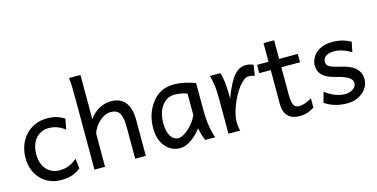

<svg xmlns="http://www.w3.org/2000/svg" viewBox="-77 -1173 3101 1578"><g transform="rotate(-15 1473.5 -384.5)"><path d="M300.3 -507.8Q349.1 -507.8 384.5 -496.3Q419.9 -484.9 446.8 -466.3L429.7 -378.4Q396.5 -402.8 363.8 -415Q331.1 -427.2 293 -427.2Q260.3 -427.2 232.2 -414.8Q204.1 -402.3 183.3 -378.9Q162.6 -355.5 150.9 -321.3Q139.2 -287.1 139.2 -244.1Q139.2 -204.6 149.9 -172.4Q160.6 -140.1 180.7 -116.9Q200.7 -93.8 229 -81.1Q257.3 -68.4 293 -68.4Q337.4 -68.4 373.5 -83.5Q409.7 -98.6 441.9 -127L451.7 -41.5Q433.1 -27.3 414.8 -17.3Q396.5 -7.3 376.5 -0.7Q356.4 5.9 333.5 9Q310.5 12.2 283.2 12.2Q233.9 12.2 190.9 -5.1Q147.9 -22.5 115.7 -55.2Q83.5 -87.9 64.9 -134.3Q46.4 -180.7 46.4 -239.3Q46.4 -294.4 64.2 -343.3Q82 -392.1 115 -428.7Q147.9 -465.3 195.1 -486.6Q242.2 -507.8 300.3 -507.8Z M844.7 -507.8Q922.9 -507.8 964.4 -456.8Q1005.9 -405.8 1005.9 -305.2V0H915.5V-268.6Q915.5 -314.5 909.4 -344.2Q903.3 -374 891.1 -391.4Q878.9 -408.7 860.6 -415.5Q842.3 -422.4 817.9 -422.4Q791.5 -422.4 766.4 -409.9Q741.2 -397.5 720.2 -377.7Q699.2 -357.9 683.1 -333Q667 -308.1 659.2 -283.2V0H568.8V-551.8Q568.8 -630.9 567.9 -690.2Q566.9 -749.5 561.5 -781.2H659.2V-405.3Q695.3 -456.5 744.1 -482.2Q793 -507.8 844.7 -507.8Z M1362.3 -424.8Q1346.7 -424.8 1330.8 -421.1Q1314.9 -417.5 1299.6 -408.7Q1284.2 -399.9 1269.8 -385.5Q1255.4 -371.1 1242.7 -349.1Q1229.5 -326.7 1221.4 -293.2Q1213.4 -259.8 1213.4 -224.6Q1213.4 -184.1 1220.9 -155Q1228.5 -126 1241 -107.2Q1253.4 -88.4 1269.3 -79.6Q1285.2 -70.8 1301.3 -70.8Q1321.8 -70.8 1345.9 -83.5Q1370.1 -96.2 1393.1 -117.2Q1416 -138.2 1436.3 -165.5Q1456.5 -192.9 1469.7 -222.2V-405.3Q1462.4 -408.7 1450.9 -412.1Q1439.5 -415.5 1425.5 -418.5Q1411.6 -421.4 1395.3 -423.1Q1378.9 -424.8 1362.3 -424.8ZM1560.1 -258.8Q1560.1 -166.5 1570.3 -103.8Q1580.6 -41 1596.7 0H1511.2Q1508.8 -6.3 1504.4 -17.6Q1500 -28.8 1495.4 -43.2Q1490.7 -57.6 1486.6 -74.2Q1482.4 -90.8 1479.5 -107.4Q1460.4 -83 1439.2 -61.5Q1418 -40 1394.5 -23.4Q1371.1 -6.8 1345.7 2.7Q1320.3 12.2 1293.9 12.2Q1263.2 12.2 1232.7 -1Q1202.1 -14.2 1177.7 -40.5Q1153.3 -66.9 1138.2 -106.7Q1123 -146.5 1123 -200.2Q1123 -256.3 1135.5 -302Q1147.9 -347.7 1169.4 -383.3Q1188.5 -414.6 1210 -438Q1231.4 -461.4 1257.1 -476.8Q1282.7 -492.2 1313.5 -500Q1344.2 -507.8 1381.8 -507.8Q1400.4 -507.8 1423.1 -505.1Q1445.8 -502.4 1469.5 -497.6Q1493.2 -492.7 1516.6 -485.8Q1540 -479 1560.1 -471.2Z M1709 0V-300.3Q1709 -372.6 1700.9 -422.6Q1692.9 -472.7 1684.6 -498H1772.5Q1778.3 -484.4 1783 -463.6Q1787.6 -442.9 1790.8 -417.5Q1793.9 -392.1 1795.4 -363.3Q1796.9 -334.5 1796.9 -305.2V-273.4Q1821.8 -342.3 1845.7 -387.5Q1869.6 -432.6 1893.3 -459.5Q1917 -486.3 1940.9 -497.1Q1964.8 -507.8 1989.7 -507.8Q2008.3 -507.8 2023.9 -504.4Q2039.6 -501 2055.7 -493.2L2041 -402.8Q2026.9 -408.7 2016.1 -410.6Q2005.4 -412.6 1989.7 -412.6Q1969.7 -412.6 1947.8 -395.8Q1925.8 -378.9 1904.5 -351.1Q1883.3 -323.2 1864.3 -288.1Q1845.2 -252.9 1830.8 -216.1Q1816.4 -179.2 1807.9 -144Q1799.3 -108.9 1799.3 -81.5Q1799.3 -69.3 1799.6 -59.1Q1799.8 -48.8 1801 -39.3Q1802.2 -29.8 1804.2 -20.3Q1806.2 -10.7 1809.1 0Z M2082.5 -485.8H2180.2V-644.5H2270.5V-485.8H2429.2V-415H2270.5V-190.4Q2270.5 -152.8 2274.2 -128.9Q2277.8 -105 2285.4 -91.6Q2293 -78.1 2304.7 -73.2Q2316.4 -68.4 2333 -68.4Q2354 -68.4 2380.4 -77.6Q2406.7 -86.9 2439 -105V-26.9Q2405.3 -4.9 2374.5 3.7Q2343.8 12.2 2317.9 12.2Q2289.1 12.2 2264.2 5.6Q2239.3 -1 2220.5 -17.6Q2201.7 -34.2 2190.9 -61.8Q2180.2 -89.4 2180.2 -131.8V-415H2082.5Z M2727.1 -507.8Q2753.4 -507.8 2776.6 -504.4Q2799.8 -501 2819.1 -495.4Q2838.4 -489.7 2854.5 -482.7Q2870.6 -475.6 2883.3 -468.8L2866.2 -383.3Q2854 -390.6 2838.4 -398.7Q2822.8 -406.7 2804.4 -413.6Q2786.1 -420.4 2765.4 -425Q2744.6 -429.7 2722.2 -429.7Q2695.3 -429.7 2677 -423.8Q2658.7 -418 2647.7 -408.9Q2636.7 -399.9 2631.8 -388.4Q2627 -377 2627 -366.2Q2627 -353.5 2630.9 -343.8Q2634.8 -334 2647.2 -325.7Q2659.7 -317.4 2682.6 -309.6Q2705.6 -301.8 2744.1 -293Q2777.3 -285.6 2806.6 -274.2Q2835.9 -262.7 2857.9 -245.1Q2879.9 -227.5 2892.6 -202.9Q2905.3 -178.2 2905.3 -144Q2905.3 -110.8 2890.6 -82.5Q2876 -54.2 2850.6 -33Q2825.2 -11.7 2791 0.2Q2756.8 12.2 2717.3 12.2Q2687.5 12.2 2659.9 7.8Q2632.3 3.4 2608.2 -4.4Q2584 -12.2 2564 -22.5Q2543.9 -32.7 2529.3 -43.9L2553.7 -131.8Q2570.3 -117.2 2591.1 -105Q2611.8 -92.8 2633.8 -84Q2655.8 -75.2 2678 -70.6Q2700.2 -65.9 2719.7 -65.9Q2741.2 -65.9 2759 -71.5Q2776.9 -77.1 2789.8 -86.2Q2802.7 -95.2 2810.1 -107.2Q2817.4 -119.1 2817.4 -131.8Q2817.4 -145.5 2811.8 -157.5Q2806.2 -169.4 2791.3 -180.4Q2776.4 -191.4 2750.2 -201.7Q2724.1 -211.9 2683.1 -222.2Q2638.7 -232.9 2610.6 -247.6Q2582.5 -262.2 2566.7 -279.8Q2550.8 -297.4 2544.9 -317.9Q2539.1 -338.4 2539.1 -361.3Q2539.1 -372.6 2542.7 -387.7Q2546.4 -402.8 2554.9 -419.2Q2563.5 -435.5 2577.4 -451.4Q2591.3 -467.3 2612.3 -479.7Q2633.3 -492.2 2661.6 -500Q2689.9 -507.8 2727.1 -507.8Z"/></g></svg>

Font: Andika Basic
Style: Regular
Weight: 400
Designer: Annie Olsen & Victor Gaultney
Foundry: SIL International
Version: Version 1.000